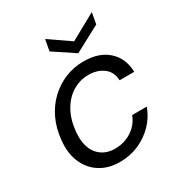

<svg xmlns="http://www.w3.org/2000/svg" viewBox="-172 -842 919 976"><g transform="rotate(-30 287.5 -354.0)"><path d="M251 12Q184 12 135.5 -19Q87 -50 63.5 -105.5Q40 -161 48 -234Q54 -298 79 -351.5Q104 -405 144.5 -443.5Q185 -482 236 -503Q287 -524 345 -524Q435 -524 487.5 -476.5Q540 -429 542 -349H456Q454 -399 419 -425.5Q384 -452 332 -452Q282 -452 239.5 -426.5Q197 -401 169 -353Q141 -305 134 -238Q129 -195 136.5 -161Q144 -127 162 -104.5Q180 -82 205.5 -70.5Q231 -59 263 -59Q298 -59 329.5 -71Q361 -83 385.5 -106.5Q410 -130 423 -164H509Q490 -112 452 -72.5Q414 -33 362.5 -10.5Q311 12 251 12ZM507 -720 495 -654 343 -573 221 -654 233 -720 355 -636Z"/></g></svg>

Font: DM Sans 12pt
Style: Italic
Weight: 400
Italic angle: -10°
Version: Version 4.004;gftools[0.9.30]